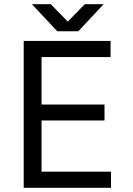

<svg xmlns="http://www.w3.org/2000/svg" viewBox="-20 -895 632 915"><path d="M93 0V-700H507V-623H178V-397H478V-321H178V-77H509V0ZM259 -746V-747L384 -875H474L353 -746ZM253 -746 132 -875H222L347 -747V-746Z"/></svg>

Font: Figtree
Style: Regular
Weight: 400
Designer: Erik Kennedy
Foundry: Erik Kennedy
Version: Version 2.002